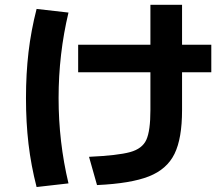

<svg xmlns="http://www.w3.org/2000/svg" viewBox="-20 -750 904 776"><path d="M587.9 -304.7V-458H295.9V-569.3H587.9V-730.5H715.8V-569.3H834V-458H715.8V-304.7Q715.8 -190.4 685.3 -128.2Q654.8 -65.9 581.8 -37.1Q508.8 -8.3 372.1 -2L339.8 -116.2Q456.5 -121.6 505.9 -135.3Q555.2 -148.9 571.5 -185.1Q587.9 -221.2 587.9 -304.7ZM85 -353.5Q85 -451.7 95.2 -539.1Q105.5 -626.5 127.9 -713.9L256.8 -699.2Q216.8 -531.7 216.8 -353.5Q216.8 -176.3 256.8 -8.8L127.9 5.9Q105.5 -81.1 95.2 -168.2Q85 -255.4 85 -353.5Z"/></svg>

Font: Pretendard GOV
Style: Bold
Weight: 700
Designer: Base glyphs from Inter by Rasmus Andersson; Hangeul glyphs from Noto Sans CJK(Source Han Sans) by Jang Soo-young and Kan
Foundry: Kil Hyung-jin
Version: Version 1.309